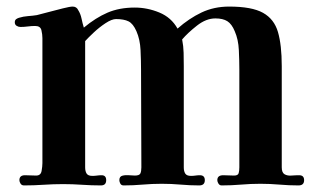

<svg xmlns="http://www.w3.org/2000/svg" viewBox="-20 -560 960 584"><path d="M905 -12Q905 4 888 4Q859 4 830 1.5Q801 -1 772 -1Q743 -1 713.5 1.5Q684 4 654 4Q648 4 644.5 -1.5Q641 -7 641 -12Q641 -27 659 -27Q667 -27 675.5 -26.5Q684 -26 692 -26Q704 -26 706 -33.5Q708 -41 708 -51V-348Q708 -375 706.5 -407.5Q705 -440 694 -465Q685 -487 671.5 -495.5Q658 -504 635 -504Q607 -504 579 -482Q551 -460 534 -440Q538 -420 538.5 -399.5Q539 -379 539 -359Q539 -282 539 -205Q539 -128 539 -51Q539 -39 543.5 -32Q548 -25 561 -25Q568 -25 574.5 -26Q581 -27 588 -27Q603 -27 603 -12Q603 4 586 4Q558 4 529.5 1.5Q501 -1 472 -1Q443 -1 414 1.5Q385 4 356 4Q349 4 346 -1.5Q343 -7 343 -12Q343 -23 352 -25.5Q361 -28 372.5 -27Q384 -26 390 -26Q404 -26 407 -32.5Q410 -39 410 -51Q410 -125 409.5 -199.5Q409 -274 409 -348Q409 -375 407.5 -407.5Q406 -440 395 -465Q385 -488 371 -495Q357 -502 333 -502Q320 -502 301 -489.5Q282 -477 265 -461Q248 -445 239 -435Q239 -339 239 -243Q239 -147 239 -51Q239 -39 243.5 -32Q248 -25 261 -25Q268 -25 275 -26Q282 -27 289 -27Q303 -27 303 -12Q303 4 287 4Q258 4 229.5 2Q201 0 172 0Q142 0 112.5 2Q83 4 53 4Q46 4 42.5 -1.5Q39 -7 39 -12Q39 -27 56 -27Q64 -27 72.5 -26.5Q81 -26 90 -26Q104 -26 106.5 -40Q109 -54 109 -64Q109 -159 109 -254Q109 -349 109 -444Q109 -455 106 -468Q103 -481 87 -481Q76 -481 64.5 -479.5Q53 -478 42 -478Q36 -478 30.5 -481.5Q25 -485 25 -492Q25 -499 29.5 -502Q34 -505 38 -506Q51 -510 65 -511Q79 -512 92 -514Q104 -517 126.5 -523Q149 -529 171 -534.5Q193 -540 201 -540Q213 -540 218 -529Q225 -518 228 -503.5Q231 -489 235 -476Q271 -506 307 -521.5Q343 -537 390 -537Q428 -537 464.5 -522Q501 -507 520 -473Q555 -504 593 -522Q631 -540 677 -540Q746 -540 780 -521Q814 -502 825.5 -462.5Q837 -423 837 -359Q837 -282 837 -205Q837 -128 837 -51Q837 -35 845.5 -30Q854 -25 866.5 -26Q879 -27 890 -27Q905 -27 905 -12Z"/></svg>

Font: Kaisei HarunoUmi
Style: Bold
Weight: 700
Designer: Font-Kai, 金井和夫
Foundry: KAZUO KANAI
Version: Version 5.003